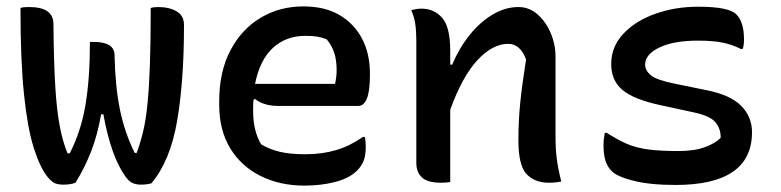

<svg xmlns="http://www.w3.org/2000/svg" viewBox="-20 -567 2440 600"><path d="M261 -436H273Q338 -436 338 -394Q340 -298 354.5 -226Q369 -154 401 -89H407Q419 -121 427.5 -157Q436 -193 441 -243.5Q446 -294 448.5 -366Q451 -438 451 -542Q460 -545 474 -545Q509 -545 532 -531.5Q555 -518 555 -489Q555 -314 533.5 -189Q512 -64 453 6Q438 10 420 10Q407 10 395.5 5.5Q384 1 373 -14Q327 -77 303 -210H296Q285 -146 265 -94.5Q245 -43 216 4Q201 10 178 10Q162 10 151.5 5.5Q141 1 127 -16Q104 -46 85 -106.5Q66 -167 55 -272Q44 -377 44 -542Q49 -544 56 -544.5Q63 -545 71 -545Q147 -545 147 -492Q148 -377 152.5 -300.5Q157 -224 166.5 -174Q176 -124 191 -88H198Q233 -156 247 -238.5Q261 -321 261 -436Z M928 -547Q995 -547 1041 -520Q1087 -493 1111.5 -446Q1136 -399 1136 -338V-333Q1136 -282 1126.5 -259Q1117 -236 1100 -236H848Q826 -236 807 -242Q788 -248 777 -258L772 -255Q771 -243 771 -229V-220Q771 -188 777.5 -162Q784 -136 796 -116Q823 -100 855 -92.5Q887 -85 934 -85Q987 -85 1030.5 -98Q1074 -111 1114 -139H1120Q1123 -126 1123 -108Q1123 -82 1116.5 -65Q1110 -48 1096 -34Q1072 -10 1028 1.5Q984 13 931 13Q855 13 794.5 -17Q734 -47 699.5 -103.5Q665 -160 665 -240V-250Q665 -343 700 -409.5Q735 -476 794.5 -511.5Q854 -547 928 -547ZM934 -455Q874 -455 833 -417.5Q792 -380 777 -305H1027Q1032 -327 1032 -347Q1032 -379 1024.5 -402Q1017 -425 1001 -444Q986 -450 972 -452.5Q958 -455 934 -455Z M1387 2Q1379 3 1372.5 3.5Q1366 4 1358 4Q1316 4 1298.5 -12.5Q1281 -29 1281 -58V-441Q1281 -471 1277.5 -493.5Q1274 -516 1265 -535Q1282 -540 1297 -540Q1337 -540 1362 -511Q1387 -482 1387 -408V-365H1393Q1415 -417 1447.5 -457.5Q1480 -498 1519.5 -521.5Q1559 -545 1600 -545Q1634 -545 1660 -522Q1686 -499 1701 -463.5Q1716 -428 1716 -390V-144Q1716 -101 1720 -70Q1724 -39 1734 0Q1717 4 1695 4Q1651 4 1625.5 -23Q1600 -50 1600 -129Q1600 -191 1606 -248.5Q1612 -306 1624 -381Q1606 -430 1568 -430Q1519 -430 1471.5 -378.5Q1424 -327 1387 -224Z M2100 -95Q2150 -95 2182.5 -107Q2215 -119 2232 -136Q2233 -163 2216.5 -184Q2200 -205 2147 -216L2041 -239Q1959 -257 1924.5 -286.5Q1890 -316 1890 -367Q1890 -421 1928 -461.5Q1966 -502 2028 -524Q2090 -546 2162 -546Q2258 -546 2281 -522Q2305 -499 2305 -443Q2305 -426 2301 -414H2295Q2270 -427 2240 -433.5Q2210 -440 2161 -440Q2085 -440 2040.5 -418.5Q1996 -397 1996 -365Q1996 -347 2013.5 -332Q2031 -317 2091 -305L2184 -286Q2262 -271 2296 -236.5Q2330 -202 2330 -154Q2330 11 2091 11Q2012 11 1960 -2Q1908 -15 1891 -33Q1878 -46 1872 -65Q1866 -84 1866 -115Q1866 -127 1867.5 -136Q1869 -145 1870 -152H1876Q1910 -130 1939 -117.5Q1968 -105 2005.5 -100Q2043 -95 2100 -95Z"/></svg>

Font: Recursive Mn Csl St Med
Style: Regular
Weight: 500
Monospace: yes
Version: Version 1.079;hotconv 1.0.112;makeotfexe 2.5.65598; ttfautoh